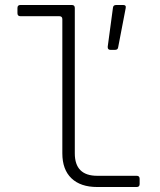

<svg xmlns="http://www.w3.org/2000/svg" viewBox="-20 -750 640 770"><path d="M370 0Q303 0 266.5 -35Q230 -70 230 -135V-673Q230 -685 218 -685H62Q50 -685 50 -697V-718Q50 -730 62 -730H268Q280 -730 280 -718V-135Q280 -45 370 -45H528Q540 -45 540 -33V-12Q540 0 528 0ZM423 -550Q411 -550 412 -563L433 -719Q434 -730 446 -730H474Q487 -730 484 -717L454 -561Q453 -550 441 -550Z"/></svg>

Font: Pitagon Sans Mono Thin
Style: Regular
Weight: 100
Monospace: yes
Designer: Travis Tran
Foundry: Pitagon
Version: Version 1.001; ttfautohint (v1.8.4.7-5d5b);gftools[0.9.26]